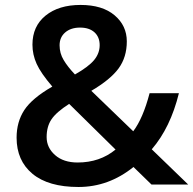

<svg xmlns="http://www.w3.org/2000/svg" viewBox="-20 -744 780 774"><path d="M46.9 -189Q46.9 -252.9 78.1 -300.5Q109.4 -348.1 190.9 -395Q144.5 -449.2 127.7 -486.6Q110.8 -523.9 110.8 -564Q110.8 -638.2 163.8 -681.2Q216.8 -724.1 304.7 -724.1Q392.6 -724.1 441.9 -682.4Q491.2 -640.6 491.2 -577.1Q491.2 -513.7 458.3 -468.5Q425.3 -423.3 348.1 -377.9L517.1 -214.8Q556.6 -267.1 583 -368.2H701.2Q667 -229.5 591.8 -142.1L738.8 0H590.8L518.1 -70.8Q418 9.8 296.4 9.8Q174.8 9.8 110.8 -43.5Q46.9 -96.7 46.9 -189ZM293 -88.9Q382.3 -88.9 445.8 -141.1L258.8 -325.2Q207 -292 187.5 -262.9Q168 -233.9 168 -191.4Q168 -148.9 201.9 -118.9Q235.8 -88.9 293 -88.9ZM282.2 -443.8Q337.4 -475.1 359.6 -502.2Q381.8 -529.3 381.8 -562Q381.8 -594.7 360.8 -613.8Q339.8 -632.8 302.7 -632.8Q265.6 -632.8 242.9 -613.3Q220.2 -593.8 220.2 -561.5Q220.2 -529.3 236.6 -502Q252.9 -474.6 282.2 -443.8Z"/></svg>

Font: OpenSans-Semibold
Style: Regular
Weight: 600
Foundry: Ascender Corporation
Version: Version 1.10